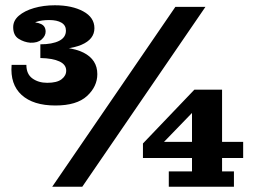

<svg xmlns="http://www.w3.org/2000/svg" viewBox="-20 -708 961 728"><path d="M190 -308Q106 -308 62 -348Q18 -388 24 -462H80Q80 -427 103 -410.5Q126 -394 159 -394Q196 -394 213.5 -407.5Q231 -421 231 -440Q231 -463 205.5 -475Q180 -487 133 -488V-529Q244 -535 296.5 -508.5Q349 -482 349 -427Q349 -380 310 -344Q271 -308 190 -308ZM133 -540Q178 -540 204 -553Q230 -566 230 -592Q230 -612 213 -622Q196 -632 167 -632Q138 -632 119 -625.5Q100 -619 92 -606L89 -624Q118 -625 135.5 -617Q153 -609 153 -588Q153 -572 138 -558.5Q123 -545 95 -546Q71 -548 50.5 -561Q30 -574 30 -605Q30 -630 51.5 -648.5Q73 -667 109 -677.5Q145 -688 188 -688Q253 -688 295.5 -665Q338 -642 338 -601Q338 -559 288.5 -538Q239 -517 133 -519ZM178 0 645 -682H759L292 0ZM620 0V-58H708V-342L717 -368H822V-58H867V0ZM522 -109V-164L546 -170H902V-109ZM522 -164 717 -368 716 -288 596 -164Z"/></svg>

Font: Montagu Slab
Style: Bold
Weight: 700
Designer: Florian Karsten
Foundry: Florian Karsten
Version: Version 1.000